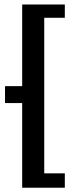

<svg xmlns="http://www.w3.org/2000/svg" viewBox="-20 -708 315 875"><path d="M181.6 82V-627H275.4V-687.5H81.1V-315.4H2.9V-238.3H81.1V147.5H275.4V82Z"/></svg>

Font: Bentham
Style: Bold
Weight: 700
Version: Version 002.001